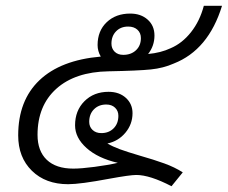

<svg xmlns="http://www.w3.org/2000/svg" viewBox="-20 -628 789 665"><path d="M110 -161Q110 -105 142 -74.5Q174 -44 234 -44Q261 -44 307 -50Q353 -56 388 -64Q319 -80 279.5 -115.5Q240 -151 240 -194Q240 -245 272.5 -277.5Q305 -310 356 -310Q393 -310 416 -289Q439 -268 439 -236Q439 -198 414.5 -168.5Q390 -139 352 -131Q371 -120 395.5 -111Q420 -102 464 -89Q513 -75 549 -62Q585 -49 613 -31L574 17Q499 -22 452 -22Q430 -22 359 -9Q258 10 216 10Q138 10 90.5 -36.5Q43 -83 43 -159Q43 -280 116.5 -350Q190 -420 329 -432Q318 -451 318 -472Q318 -521 349.5 -551Q381 -581 431 -581Q468 -581 491.5 -560Q515 -539 515 -505Q515 -469 493 -441Q537 -445 571 -461Q611 -478 641.5 -516.5Q672 -555 686 -608H749Q702 -455 582 -408Q546 -392 502.5 -387.5Q459 -383 356 -381Q240 -379 175 -320.5Q110 -262 110 -161ZM366 -477Q366 -460 377 -449Q388 -438 407 -438Q434 -438 451 -454Q468 -470 468 -496Q468 -514 456 -525Q444 -536 424 -536Q398 -536 382 -519.5Q366 -503 366 -477ZM331 -167Q357 -167 373.5 -183.5Q390 -200 390 -227Q390 -244 378.5 -255Q367 -266 348 -266Q322 -266 305.5 -249.5Q289 -233 289 -206Q289 -189 300.5 -178Q312 -167 331 -167Z"/></svg>

Font: Sarabun Light
Style: Italic
Weight: 300
Italic angle: -10°
Designer: Suppakit Chalermlarp | Katatrad Co.,Ltd.
Foundry: Cadson Demak Co.,Ltd.
Version: Version 1.000; ttfautohint (v1.6)